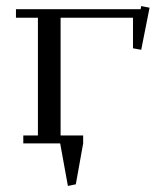

<svg xmlns="http://www.w3.org/2000/svg" viewBox="-20 -469 551 628"><path d="M32.2 -411.1V-439H439.9L441.9 -449.2L469.2 -443.8L441.9 -306.2L415 -311V-411.1H178.2V-25.9H252V0L228 133.8L202.1 139.2L176.8 0H56.2V-25.9H104V-411.1Z"/></svg>

Font: Dehuti
Style: Book
Weight: 400
Version: Version 1.2